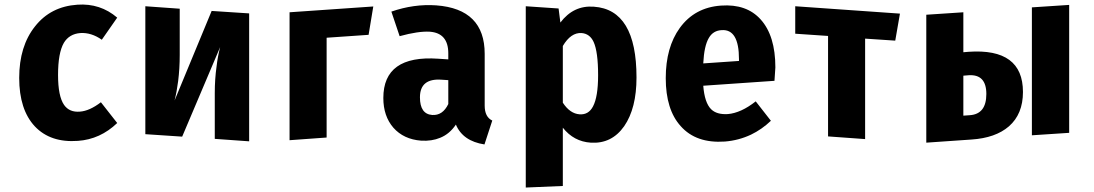

<svg xmlns="http://www.w3.org/2000/svg" viewBox="-20 -617 4899 860"><path d="M505 -538 436 -439Q389 -472 340 -469Q290 -465 266 -425Q240 -380 240 -281Q240 -186 267 -147Q291 -113 338 -117Q381 -120 432 -159L505 -66Q429 7 329 14Q206 23 136 -51Q66 -126 66 -268Q66 -410 137 -499Q207 -588 327 -596Q429 -603 505 -538Z M1096 16 942 5V-200Q942 -263 950 -319Q955 -363 966 -406L796 -5L631 -16V-589L785 -578V-371Q785 -310 778 -254Q772 -207 762 -167L928 -568L1096 -557Z M1277 11V-562L1652 -588L1631 -461L1443 -448V-1Z M2151 -144Q2151 -93 2185 -77L2150 30Q2053 15 2022 -59Q1994 -17 1952 0Q1914 16 1866 13Q1788 7 1742 -45Q1697 -97 1697 -178Q1697 -371 1943 -354L1988 -351V-378Q1988 -469 1905 -475Q1854 -478 1770 -455L1733 -565Q1834 -600 1934 -593Q2151 -577 2151 -376ZM1988 -151V-258L1958 -260Q1861 -267 1861 -181Q1861 -106 1916 -102Q1963 -99 1988 -151Z M2831 -270Q2831 -132 2776 -52Q2720 28 2626 22Q2550 17 2501 -45V216L2335 223V-589L2482 -579L2490 -516Q2549 -594 2640 -587Q2831 -574 2831 -270ZM2636 -140Q2659 -183 2659 -280Q2659 -385 2639 -429Q2622 -466 2585 -469Q2537 -472 2501 -411V-157Q2533 -108 2576 -105Q2616 -102 2636 -140Z M3449 -255 3130 -233Q3136 -157 3165 -128Q3190 -103 3240 -106Q3299 -111 3365 -163L3433 -76Q3392 -37 3344 -14Q3289 12 3227 17Q3098 26 3029 -52Q2962 -126 2962 -267Q2962 -405 3025 -492Q3092 -584 3210 -592Q3324 -600 3387 -530Q3453 -457 3453 -315ZM3290 -352Q3290 -488 3212 -482Q3174 -480 3155 -447Q3134 -412 3130 -333L3290 -344Z M3990 -435 3855 -444V6L3689 -6V-456L3542 -466V-589L4011 -556Z M4318 -385Q4562 -402 4562 -205Q4562 -106 4499 -51Q4439 1 4331 8L4129 22V-551L4295 -562V-383ZM4769 -595V-22L4602 -11V-584ZM4324 -101Q4398 -106 4398 -196Q4398 -285 4319 -280L4295 -278V-99Z"/></svg>

Font: Xiangcui Wave Sans Xiangcui Wave Sans
Style: Regular
Weight: 800
Width: 3
Version: Version 0.920;March 28, 2024;FontCreator 14.0.0.2814 64-bit